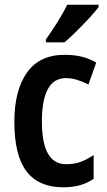

<svg xmlns="http://www.w3.org/2000/svg" viewBox="-20 -786 455 816"><path d="M249 10Q144 10 92.5 -58Q41 -126 41 -268Q41 -402 94.5 -477.5Q148 -553 254 -553Q299 -553 331.5 -544Q364 -535 389 -520L356 -427Q330 -440 306.5 -447Q283 -454 260 -454Q158 -454 158 -269Q158 -88 261 -88Q295 -88 322.5 -98Q350 -108 378 -127V-26Q350 -7 318.5 1.5Q287 10 249 10ZM399 -756Q385 -737 359.5 -709.5Q334 -682 305.5 -653.5Q277 -625 254 -606H175V-618Q201 -655 225 -693.5Q249 -732 266 -766H399Z"/></svg>

Font: Noto Sans Sinhala Condensed SemiBold
Style: Regular
Weight: 600
Width: 3
Designer: Jelle Bosma - Monotype Design Team
Foundry: Monotype Imaging Inc.
Version: Version 2.006; ttfautohint (v1.8.4.7-5d5b)